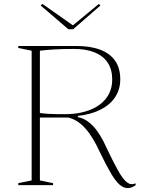

<svg xmlns="http://www.w3.org/2000/svg" viewBox="-20 -942 715 977"><path d="M629 15Q609 15 589 -2Q569 -19 545.5 -58.5Q522 -98 491 -162Q453 -246 413 -290Q373 -334 326 -344H183V-24L250 -10V0H73V-10L141 -24V-684L73 -698V-708H368Q440 -708 490 -689Q540 -670 566 -632.5Q592 -595 592 -538Q592 -489 567 -449.5Q542 -410 493.5 -385Q445 -360 376 -352V-346Q398 -342 417 -330.5Q436 -319 454.5 -299.5Q473 -280 490 -252Q507 -224 524 -186Q555 -121 577 -81Q599 -41 616 -23.5Q633 -6 647 -5Q658 -4 670 -9V1Q664 5 656.5 8.5Q649 12 642.5 13.5Q636 15 629 15ZM311 -361Q366 -361 410.5 -373.5Q455 -386 486.5 -409Q518 -432 534.5 -464.5Q551 -497 551 -537Q551 -588 528.5 -622.5Q506 -657 462.5 -675Q419 -693 357 -693Q300 -693 257 -690.5Q214 -688 183 -684V-367Q202 -364 230 -362.5Q258 -361 311 -361ZM483 -922 491 -914 352 -793H328L187 -914L196 -922L351 -813Z"/></svg>

Font: Kalnia ExtraLight
Style: Regular
Weight: 250
Designer: Frida Medrano
Foundry: Frida Medrano
Version: Version 1.105